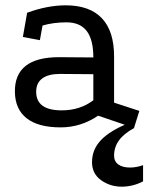

<svg xmlns="http://www.w3.org/2000/svg" viewBox="-20 -464 565 722"><path d="M349 -29Q284 15 208 15Q124 15 80.5 -19Q37 -53 36 -118Q34 -249 202 -249L331 -248Q331 -315 306 -347.5Q281 -380 230 -380Q206 -380 183 -377Q160 -374 140 -368L130 -313L66 -325L82 -416Q120 -430 156.5 -437Q193 -444 227 -444Q317 -444 363 -395.5Q409 -347 409 -252V-78L504 -47L484 17ZM205 -186Q162 -186 139 -169Q116 -152 116 -119Q116 -49 212 -49Q281 -49 331 -87V-185ZM464 -1 485 17Q445 39 427 64.5Q409 90 409 121Q409 143 425 154.5Q441 166 469 166Q493 166 518 157V218Q499 228 478.5 233Q458 238 438 238Q394 238 360 213.5Q326 189 326 146Q326 98 360 62.5Q394 27 464 -1Z"/></svg>

Font: Podkova
Style: Regular
Weight: 400
Designer: Ilya Yudin
Foundry: Cyreal (www.cyreal.org)
Version: Version 2.103